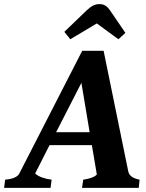

<svg xmlns="http://www.w3.org/2000/svg" viewBox="-75 -914 709 934"><path d="M267 -723 396 -800 501 -723 535 -754 462 -861C446 -885 431 -894 409 -894C388 -894 370 -886 346 -863L238 -759ZM-55 0H171L176 -40C143 -44 113 -54 96 -70L166 -208H372L396 -65C384 -52 359 -44 330 -40L324 0H600L604 -40C574 -46 554 -57 549 -80L429 -667H325L19 -70C11 -54 -12 -43 -50 -40ZM198 -271 321 -511 361 -271Z"/></svg>

Font: Caladea
Style: Bold Italic
Weight: 700
Italic angle: -9°
Designer: Carolina Giovagnoli and Andres Torresi
Foundry: Carolina Giovagnoli & Andres Torresi
Version: Version 1.001;hotconv 1.0.109;makeotfexe 2.5.65596